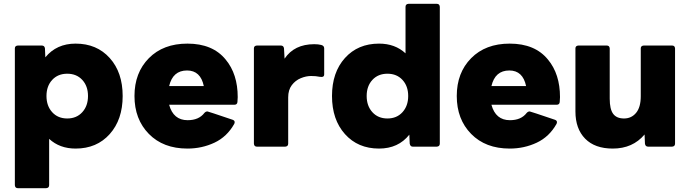

<svg xmlns="http://www.w3.org/2000/svg" viewBox="-20 -770 3622 1008"><path d="M222 218H74Q59 218 58 202V-516Q58 -530 74 -531H199Q214 -531 216 -516L218 -469Q277 -541 377 -541Q488 -541 556 -465.5Q624 -390 624 -266Q624 -142 556 -66Q488 10 377 10Q293 10 238 -41V202Q238 217 222 218ZM333 -148Q382 -148 412 -181Q442 -214 442 -266Q442 -318 412 -350.5Q382 -383 333 -383Q284 -383 254 -350.5Q224 -318 224 -266Q224 -214 254 -181Q284 -148 333 -148Z M964 10Q837 10 761.5 -67Q686 -144 686 -266Q686 -388 761.5 -464.5Q837 -541 964 -541Q1097 -541 1165 -457Q1228 -381 1228 -260Q1228 -248 1226.5 -234Q1225 -220 1210 -220H868Q890 -139 965 -139Q1024 -139 1053 -177Q1060 -185 1069 -185Q1072 -185 1202 -141Q1212 -137 1212 -129Q1212 -125 1210 -120Q1172 -52 1106 -21Q1040 10 964 10ZM1050 -318Q1033 -400 962 -400Q887 -400 868 -318Z M1477 0H1329Q1314 0 1313 -16V-516Q1313 -530 1329 -531H1454Q1469 -531 1471 -516L1474 -462Q1525 -538 1630 -538Q1651 -538 1666.5 -534Q1682 -530 1682 -516V-379Q1682 -366 1668 -366Q1662 -366 1657 -367Q1640 -371 1613 -371Q1587 -371 1559 -359.5Q1531 -348 1512 -323Q1493 -298 1493 -259V-16Q1493 -1 1477 0Z M1970 10Q1859 10 1791 -66Q1723 -142 1723 -266Q1723 -390 1791 -465.5Q1859 -541 1970 -541Q2054 -541 2109 -490V-734Q2109 -749 2125 -750H2273Q2288 -750 2289 -734V-16Q2289 -1 2273 0H2147Q2134 0 2131 -16L2129 -63Q2071 10 1970 10ZM2014 -148Q2063 -148 2093 -181Q2123 -214 2123 -266Q2123 -318 2093 -350.5Q2063 -383 2014 -383Q1965 -383 1935 -350.5Q1905 -318 1905 -266Q1905 -214 1935 -181Q1965 -148 2014 -148Z M2656 10Q2529 10 2453.5 -67Q2378 -144 2378 -266Q2378 -388 2453.5 -464.5Q2529 -541 2656 -541Q2789 -541 2857 -457Q2920 -381 2920 -260Q2920 -248 2918.5 -234Q2917 -220 2902 -220H2560Q2582 -139 2657 -139Q2716 -139 2745 -177Q2752 -185 2761 -185Q2764 -185 2894 -141Q2904 -137 2904 -129Q2904 -125 2902 -120Q2864 -52 2798 -21Q2732 10 2656 10ZM2742 -318Q2725 -400 2654 -400Q2579 -400 2560 -318Z M3197 10Q3103 10 3052 -42Q3001 -94 3001 -185V-516Q3001 -530 3017 -531H3165Q3180 -531 3181 -516V-252Q3181 -197 3199 -172.5Q3217 -148 3256 -148Q3295 -148 3319.5 -177.5Q3344 -207 3344 -265V-516Q3344 -530 3360 -531H3508Q3523 -531 3524 -516V-16Q3524 -1 3508 0H3383Q3368 0 3366 -16L3364 -64Q3302 10 3197 10Z"/></svg>

Font: YamahaIndonesia935. App XBold
Style: Regular
Weight: 800
Designer: Dalton Maag Ltd
Foundry: Dalton Maag Ltd
Version: Version 1.002; January 01, 2024; Regular/Italic